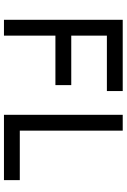

<svg xmlns="http://www.w3.org/2000/svg" viewBox="145 -785 640 970"><g transform="rotate(90 465.0 -300.0)"><path d="M560 0H890V-80H640V-600H560ZM160 0V-260H410V-340H160V-520H440V-600H80V0Z"/></g></svg>

Font: Gauge
Style: Regular
Weight: 400
Designer: Daniel Pimley
Foundry: Daniel Pimley
Version: Version 1.004;PS 001.001;hotconv 1.0.56